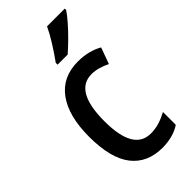

<svg xmlns="http://www.w3.org/2000/svg" viewBox="-244 -822 889 889"><g transform="rotate(-45 200.5 -378.0)"><path d="M249 10Q150 10 97 -58Q44 -126 44 -267Q44 -402 98 -476Q152 -550 253 -550Q290 -550 321 -542Q352 -534 376 -520L347 -440Q325 -451 302 -457.5Q279 -464 257 -464Q145 -464 145 -267Q145 -75 257 -75Q287 -75 314 -83.5Q341 -92 367 -106V-22Q343 -6 312.5 2Q282 10 249 10ZM384 -757Q371 -737 346 -708.5Q321 -680 293 -652.5Q265 -625 243 -606H177V-618Q203 -654 227.5 -693Q252 -732 268 -766H384Z"/></g></svg>

Font: Noto Sans Arabic UI Cn Md
Style: Regular
Weight: 500
Width: 3
Designer: Monotype Design Team, Nadine Chahine and Nizar Qandah
Foundry: Monotype Imaging Inc.
Version: Version 2.010; ttfautohint (v1.8.4.7-5d5b)